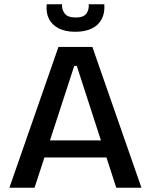

<svg xmlns="http://www.w3.org/2000/svg" viewBox="-20 -880 707 900"><path d="M24 0 254 -660H413L643 0H525L340 -571H328L142 0ZM140 -142V-222H542V-142ZM199 -860H271Q269 -836 283 -817Q297 -798 335 -798Q372 -798 385 -816.5Q398 -835 396 -860H469Q472 -819 456.5 -790Q441 -761 409.5 -746Q378 -731 333 -731Q287 -731 256 -746.5Q225 -762 210 -790.5Q195 -819 199 -860Z"/></svg>

Font: Bricolage Grotesque 48pt Condensed ExtraBold Medium
Style: Regular
Weight: 500
Version: Version 1.000;gftools[0.9.30]